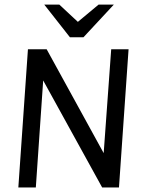

<svg xmlns="http://www.w3.org/2000/svg" viewBox="-20 -830 641 850"><path d="M61.2 0 103.7 -612H186.5L439 -152.1L472.3 -612H549.2L506.7 0H432.3L171.2 -473.8L138.6 0ZM289.5 -665.1 175.9 -809.7H242.6L324.7 -733.2L416.5 -809.7H484L349.6 -665.1Z"/></svg>

Font: Ancizar Sans Thin
Style: Italic
Weight: 100
Italic angle: -4°
Designer: Cesar Puertas, Viviana Monsalve, Julian Moncada, Julian Prieto, Jose Castro, Mariel Hernandez, Felipe Aragon, Sara Alarc
Version: Version 8.100